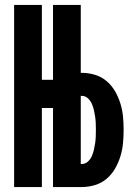

<svg xmlns="http://www.w3.org/2000/svg" viewBox="-20 -755 540 775"><path d="M37 0V-735H149V-433H194V-735H306V-461H310Q337 -461 363.5 -453Q390 -445 410.5 -427.5Q431 -410 444.5 -386.5Q458 -363 466 -337Q474 -311 476.5 -284.5Q479 -258 479 -231Q479 -204 476.5 -177Q474 -150 466 -124Q458 -98 444.5 -74.5Q431 -51 410.5 -33.5Q390 -16 363.5 -8Q337 0 310 0H194V-319H149V0ZM306 -93H310Q324 -93 334.5 -102.5Q345 -112 350.5 -124.5Q356 -137 359 -150Q362 -163 364 -176.5Q366 -190 366.5 -203.5Q367 -217 367 -231Q367 -244 366.5 -257.5Q366 -271 364 -284.5Q362 -298 359 -311Q356 -324 350.5 -336.5Q345 -349 334.5 -358.5Q324 -368 310 -368H306Z"/></svg>

Font: Iosevka Heavy
Style: Regular
Weight: 900
Monospace: yes
Designer: Belleve Invis
Foundry: Belleve Invis
Version: Version 32.5.0; ttfautohint (v1.8.4)